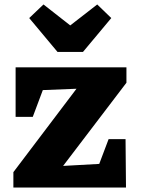

<svg xmlns="http://www.w3.org/2000/svg" viewBox="-20 -841 631 861"><path d="M40 0V-69L323 -443L172 -437L127 -317H50V-539H547V-470L263 -97L425 -106L467 -217H543L545 0ZM238 -608 111 -760 175 -821 295 -727 416 -821 479 -760 352 -608Z"/></svg>

Font: Piazzolla SC ExtraBold
Style: Regular
Weight: 800
Designer: Juan Pablo del Peral
Foundry: Huerta Tipografica
Version: Version 1.330